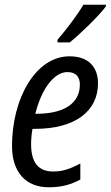

<svg xmlns="http://www.w3.org/2000/svg" viewBox="-20 -785 470 815"><path d="M224 -616V-605H276C318 -638 401 -719 429 -757L430 -765H334C308 -721 266 -665 224 -616ZM187 10C240 10 281 -1 321 -23V-91C278 -68 246 -57 206 -57C142 -57 112 -96 112 -173C112 -194 114 -217 118 -238H128C303 -238 396 -316 396 -431C396 -505 351 -546 275 -546C132 -546 31 -368 31 -165C31 -55 89 10 187 10ZM134 -302H130C156 -408 210 -479 266 -479C303 -479 319 -458 319 -426C319 -347 253 -302 134 -302Z"/></svg>

Font: Noto Sans Condensed
Style: Italic
Weight: 400
Width: 3
Italic angle: -12°
Designer: Monotype Design Team
Foundry: Monotype Imaging Inc.
Version: Version 2.013